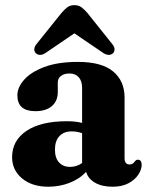

<svg xmlns="http://www.w3.org/2000/svg" viewBox="-20 -714 576 746"><path d="M27 -103.5Q27 -167.5 82.5 -205.2Q138 -243 240.5 -243Q273.5 -243 299 -236.5V-373Q299 -399 286 -413.8Q273 -428.5 250 -428.5Q229 -428.5 216.8 -418.8Q204.5 -409 204.5 -394V-356Q204.5 -321.5 181.5 -301.8Q158.5 -282 117.5 -282Q47.5 -282 47.5 -343.5Q47.5 -374.5 73.8 -404.2Q100 -434 152.5 -453.8Q205 -473.5 283 -473.5Q375 -473.5 419.5 -436.5Q464 -399.5 464 -335V-99Q464 -75 484 -75Q497 -75 504.5 -88Q509.5 -93.5 515 -93.5Q530.5 -93.5 530.5 -73.5Q530.5 -55.5 517.5 -35.5Q504.5 -15.5 479.2 -2Q454 11.5 417 11.5Q376 11.5 349 -4.2Q322 -20 314.5 -46.5Q289 -18.5 250 -3.5Q211 11.5 168 11.5Q104.5 11.5 65.8 -20.8Q27 -53 27 -103.5ZM193.5 -133Q193.5 -99.5 209.8 -82.5Q226 -65.5 252 -65.5Q277.5 -65.5 299 -80.5V-196.5Q280 -203.5 258 -203.5Q228 -203.5 210.8 -185Q193.5 -166.5 193.5 -133ZM159.5 -510Q136 -493 119.5 -507Q113.5 -512.5 113.2 -522Q113 -531.5 122 -543L218 -662.5Q230 -677 241.2 -685.5Q252.5 -694 269 -694Q285.5 -694 296.8 -685.5Q308 -677 320.5 -662.5L416 -543Q425.5 -531.5 425 -522Q424.5 -512.5 419 -507Q402.5 -493 378.5 -510L269 -584.5Z"/></svg>

Font: Fraunces 72pt Soft
Style: Bold
Weight: 700
Version: Version 1.000;[b76b70a41]